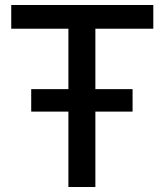

<svg xmlns="http://www.w3.org/2000/svg" viewBox="-20 -749 658 769"><path d="M254 0V-302H105V-392H254V-634H25V-729H594V-634H362V-392H511V-302H362V0Z"/></svg>

Font: Mona Sans Medium
Style: Regular
Weight: 500
Designer: Deni Anggara
Foundry: GitHub
Version: Version 2.000;Glyphs 3.2.3 (3260)